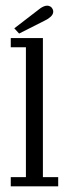

<svg xmlns="http://www.w3.org/2000/svg" viewBox="-20 -658 239 678"><path d="M18 0V-32.5H71.5V-491H18V-523.5H131.5V-32.5H185.5V0ZM47.5 -539.5 30.5 -558 117 -624.5Q124 -630.5 131.8 -634.2Q139.5 -638 146.5 -638Q152.5 -638 157.8 -635Q163 -632 165.5 -626.5Q168 -622.5 168 -617Q168 -607.5 159.2 -599.2Q150.5 -591 138.5 -585.5Z"/></svg>

Font: Imbue Thin 10pt Light
Style: Regular
Weight: 300
Version: Version 1.102